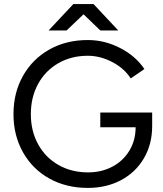

<svg xmlns="http://www.w3.org/2000/svg" viewBox="-20 -908 800 940"><path d="M46 -349Q46 -454 92.5 -536.5Q139 -619 221.5 -665.5Q304 -712 410 -712Q493 -712 569 -672.5Q645 -633 687 -570L620 -524Q589 -573 530 -604Q471 -635 410 -635Q329 -635 265.5 -598.5Q202 -562 166.5 -497Q131 -432 131 -349Q131 -267 166.5 -202Q202 -137 266 -100.5Q330 -64 411 -64Q477 -64 530 -92Q583 -120 613.5 -170.5Q644 -221 644 -285H471V-357H725V-291Q725 -202 684.5 -133Q644 -64 572.5 -26Q501 12 410 12Q304 12 221.5 -34Q139 -80 92.5 -162.5Q46 -245 46 -349ZM389 -838 306 -759H218L339 -888H438L559 -759H471Z"/></svg>

Font: Oak Sans
Style: Regular
Weight: 400
Designer: Erik Kennedy, Walven
Foundry: Erik Kennedy, Walven
Version: Version 1.000